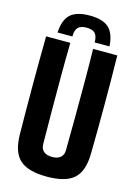

<svg xmlns="http://www.w3.org/2000/svg" viewBox="-145 -1064 816 1149"><g transform="rotate(15 263.5 -489.0)"><path d="M264 -988Q344.5 -988 382.2 -953.8Q420 -919.5 425 -840H333Q333 -879 317 -896Q301 -913 264 -913Q227.5 -913 211.2 -896Q195 -879 195 -840H103Q107.5 -919.5 145.2 -953.8Q183 -988 264 -988ZM264 10Q147 10 95.8 -36.5Q44.5 -83 43 -191Q41 -342 41 -495.8Q41 -649.5 43 -800H193Q191 -699.5 190.8 -593Q190.5 -486.5 191.2 -380Q192 -273.5 193 -173Q193 -144 211.2 -128Q229.5 -112 264 -112Q298 -112 316 -128Q334 -144 334 -173Q335 -273.5 335.8 -380Q336.5 -486.5 336.2 -593Q336 -699.5 334 -800H484Q486.5 -649.5 486.5 -495.8Q486.5 -342 484 -191Q482.5 -83 431.5 -36.5Q380.5 10 264 10Z"/></g></svg>

Font: Big Shoulders Text Thin Black
Style: Regular
Weight: 900
Version: Version 2.002